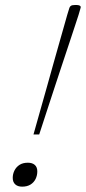

<svg xmlns="http://www.w3.org/2000/svg" viewBox="-20 -726 337 754"><path d="M296.5 -695 288.5 -667.5Q284 -654 275 -626.2Q266 -598.5 253.2 -560.2Q240.5 -522 225.5 -477Q210.5 -432 194.8 -384Q179 -336 163.5 -288.5Q148 -241 134 -198H111.5Q123.5 -241 137 -288.5Q150.5 -336 164 -384Q177.5 -432 190 -477Q202.5 -522 213.5 -560Q224.5 -598 232.2 -625.8Q240 -653.5 244 -667.5L252.5 -695Q254 -699 256.8 -701.8Q259.5 -704.5 264.5 -705.5Q269.5 -706.5 276 -706.5Q283.5 -706.5 288.5 -705.5Q293.5 -704.5 295.8 -701.8Q298 -699 296.5 -695ZM89.5 -87Q107 -87 116.8 -78.2Q126.5 -69.5 126.5 -53Q126.5 -37 119.8 -23.2Q113 -9.5 99.8 -1.2Q86.5 7 67 7Q49.5 7 39.8 -2Q30 -11 30 -27.5Q30 -43 37 -56.8Q44 -70.5 57 -78.8Q70 -87 89.5 -87Z"/></svg>

Font: Newsreader 9pt ExtraLight
Style: Italic
Weight: 250
Italic angle: -17°
Designer: Hugues Gentile
Foundry: Production Type
Version: Version 1.003